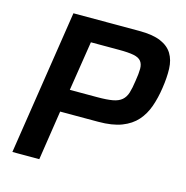

<svg xmlns="http://www.w3.org/2000/svg" viewBox="-102 -785 854 882"><g transform="rotate(15 324.5 -344.0)"><path d="M34 0 140 -688H453Q517 -688 555 -672Q593 -656 611 -626.5Q629 -597 630.5 -555.5Q632 -514 624 -462Q617 -414 602.5 -372.5Q588 -331 561 -300.5Q534 -270 490 -253Q446 -236 379 -236H198L162 0ZM215 -344H345Q391 -344 418.5 -349Q446 -354 461.5 -367.5Q477 -381 484 -403.5Q491 -426 496 -462Q502 -498 502 -520.5Q502 -543 491.5 -556.5Q481 -570 456 -575Q431 -580 386 -580H252Z"/></g></svg>

Font: Azeri Sans SemiBold
Style: Italic
Weight: 600
Designer: Hector Gatti & Omnibus-Type (original fonts) / Cristiano Sobral (main changes and remastering)
Foundry: Omnibus-Type
Version: Version 0.07;August 21, 2020;FontCreator 13.0.0.2681 64-bit;